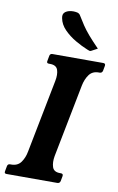

<svg xmlns="http://www.w3.org/2000/svg" viewBox="-107 -952 616 1005"><g transform="rotate(10 201.0 -449.5)"><path d="M234 -136Q228 -102 236 -77.5Q244 -53 277 -53H282Q295 -53 293 -40L288 -13Q285 0 272 0H2Q-11 0 -8 -13L-3 -40Q-1 -53 12 -53H18Q52 -53 69.5 -77.5Q87 -102 93 -136L169 -524Q176 -559 168 -583Q160 -607 126 -607H120Q107 -607 110 -620L115 -647Q117 -660 130 -660H400Q413 -660 411 -647L406 -620Q403 -607 390 -607H385Q352 -607 334.5 -583Q317 -559 310 -524ZM359 -729 329 -713Q324 -710 321 -710Q317 -710 313 -712Q309 -714 305 -715Q275 -727 240.5 -747Q206 -767 179.5 -794Q153 -821 147 -854Q142 -877 158 -888Q174 -899 199 -899Q208 -899 218.5 -897Q229 -895 235 -887Q252 -859 267 -836.5Q282 -814 303 -789.5Q324 -765 359 -729Z"/></g></svg>

Font: Young Serif Light
Style: Italic
Weight: 300
Italic angle: -10.979°
Designer: Bastien Sozeau
Foundry: NBR — Bastien Sozeau
Version: Version 5.001